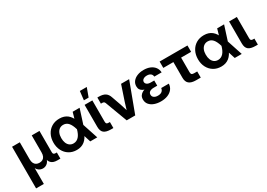

<svg xmlns="http://www.w3.org/2000/svg" viewBox="8 -1700 4001 2873"><g transform="rotate(-30 2008.0 -263.0)"><path d="M52.7 204.1V-515.6H186.5V-221.2Q186.5 -181.2 199.5 -154.5Q212.4 -127.9 235.8 -115Q259.3 -102.1 290.5 -102.1Q321.8 -102.1 344.7 -115Q367.7 -127.9 380.1 -154.5Q392.6 -181.2 392.6 -221.2V-515.6H526.4V-147.9Q526.4 -126 536.4 -116.2Q546.4 -106.4 569.8 -106.4H590.3V0H537.6Q467.3 0 432.6 -35.2Q397.9 -70.3 397.9 -136.2V-185.5H421.4Q421.4 -130.9 409.4 -95.2Q397.5 -59.6 378.2 -39.3Q358.9 -19 336.7 -10.7Q314.5 -2.4 293.5 -2.4Q272 -2.4 249.3 -10.7Q226.6 -19 207 -39.3Q187.5 -59.6 175.3 -95.2Q163.1 -130.9 163.1 -185.5H186.5V204.1Z M871.1 11.7Q795.9 11.7 739.3 -23.2Q682.6 -58.1 651.1 -118.9Q619.6 -179.7 619.6 -256.8Q619.6 -335.4 651.1 -396.2Q682.6 -457 739.7 -491.9Q796.9 -526.9 874.5 -526.9Q916.5 -526.9 950.7 -515.9Q984.9 -504.9 1011.5 -483.6Q1038.1 -462.4 1058.3 -431.6Q1078.6 -400.9 1092.8 -360.8H1119.6L1137.2 -272.9L1227.1 0H1106L1023.9 -259.3Q1012.7 -298.3 998.3 -328.1Q983.9 -357.9 966.6 -377.7Q949.2 -397.5 927.5 -407.5Q905.8 -417.5 878.9 -417.5Q840.3 -417.5 812.5 -397.7Q784.7 -377.9 769.8 -342.3Q754.9 -306.6 754.9 -258.3Q754.9 -209.5 769.5 -173.6Q784.2 -137.7 811.5 -117.9Q838.9 -98.1 877 -98.1Q904.3 -98.1 927.2 -108.9Q950.2 -119.6 968.5 -139.9Q986.8 -160.2 1000.7 -189.5Q1014.6 -218.8 1024.9 -256.3L1100.1 -515.6H1219.7L1136.7 -256.3L1117.7 -157.7H1090.8Q1075.2 -116.2 1054.2 -84.7Q1033.2 -53.2 1006.1 -31.7Q979 -10.3 945.3 0.7Q911.6 11.7 871.1 11.7Z M1466.8 0Q1381.8 0 1344 -31.5Q1306.2 -63 1306.2 -135.7V-515.6H1439.9V-148.9Q1439.9 -123 1449.7 -113.5Q1459.5 -104 1484.9 -104Q1489.7 -104 1495.6 -104Q1501.5 -104 1505.9 -104V0Q1496.1 0 1486.3 0Q1476.6 0 1466.8 0ZM1331.1 -579.6 1348.6 -731.4H1468.3L1412.6 -579.6Z M1735.8 0 1593.8 -379.9Q1587.9 -395.5 1577.6 -402.3Q1567.4 -409.2 1549.8 -409.2H1526.4V-515.6H1551.3Q1621.1 -515.6 1660.9 -490Q1700.7 -464.4 1719.2 -407.2L1773.4 -253.9Q1788.1 -210 1801.3 -165.8Q1814.5 -121.6 1827.6 -77.1H1795.4Q1808.6 -121.6 1821.5 -165.8Q1834.5 -210 1848.6 -253.9L1936.5 -515.6H2075.7L1883.3 0Z M2324.7 11.7Q2262.2 11.7 2211.7 -6.8Q2161.1 -25.4 2131.3 -61Q2101.6 -96.7 2101.6 -147Q2101.6 -186.5 2119.6 -212.9Q2137.7 -239.3 2169.7 -255.4Q2201.7 -271.5 2242.7 -278.1Q2283.7 -284.7 2329.1 -284.7H2391.1V-220.7H2329.1Q2301.3 -220.7 2280 -213.1Q2258.8 -205.6 2247.1 -190.9Q2235.4 -176.3 2235.4 -154.3Q2235.4 -122.1 2260.3 -103.8Q2285.2 -85.4 2327.6 -85.4Q2356.9 -85.4 2377.7 -94.2Q2398.4 -103 2410.4 -119.9Q2422.4 -136.7 2425.3 -160.6H2556.6Q2553.7 -106.9 2523.7 -68.4Q2493.7 -29.8 2442.6 -9Q2391.6 11.7 2324.7 11.7ZM2336.4 -249.5Q2286.1 -249.5 2244.9 -255.1Q2203.6 -260.7 2174.6 -273.7Q2145.5 -286.6 2129.9 -309.8Q2114.3 -333 2114.3 -367.7Q2114.3 -415.5 2142.1 -451.4Q2169.9 -487.3 2219 -507.3Q2268.1 -527.3 2330.1 -527.3Q2391.6 -527.3 2439.5 -507.6Q2487.3 -487.8 2515.9 -450.7Q2544.4 -413.6 2547.9 -360.4H2420.9Q2418.9 -393.6 2395.3 -411.9Q2371.6 -430.2 2331.5 -430.2Q2293.5 -430.2 2268.8 -413.6Q2244.1 -397 2244.1 -369.1Q2244.1 -344.7 2266.4 -327.6Q2288.6 -310.5 2333 -310.5H2391.1V-249.5Z M2936.5 0Q2854.5 0 2815.7 -32.5Q2776.9 -64.9 2776.9 -133.3V-405.8H2602.5V-515.6H3083.5V-405.8H2910.2V-153.8Q2910.2 -127 2921.1 -116.5Q2932.1 -106 2961.4 -106Q2975.6 -106 2988.8 -106Q3002 -106 3015.6 -106V0Q2996.1 0 2976.3 0Q2956.5 0 2936.5 0Z M3367.7 11.7Q3292.5 11.7 3235.8 -23.2Q3179.2 -58.1 3147.7 -118.9Q3116.2 -179.7 3116.2 -256.8Q3116.2 -335.4 3147.7 -396.2Q3179.2 -457 3236.3 -491.9Q3293.5 -526.9 3371.1 -526.9Q3413.1 -526.9 3447.3 -515.9Q3481.4 -504.9 3508.1 -483.6Q3534.7 -462.4 3554.9 -431.6Q3575.2 -400.9 3589.4 -360.8H3616.2L3633.8 -272.9L3723.6 0H3602.5L3520.5 -259.3Q3509.3 -298.3 3494.9 -328.1Q3480.5 -357.9 3463.1 -377.7Q3445.8 -397.5 3424.1 -407.5Q3402.3 -417.5 3375.5 -417.5Q3336.9 -417.5 3309.1 -397.7Q3281.2 -377.9 3266.4 -342.3Q3251.5 -306.6 3251.5 -258.3Q3251.5 -209.5 3266.1 -173.6Q3280.8 -137.7 3308.1 -117.9Q3335.4 -98.1 3373.5 -98.1Q3400.9 -98.1 3423.8 -108.9Q3446.8 -119.6 3465.1 -139.9Q3483.4 -160.2 3497.3 -189.5Q3511.2 -218.8 3521.5 -256.3L3596.7 -515.6H3716.3L3633.3 -256.3L3614.3 -157.7H3587.4Q3571.8 -116.2 3550.8 -84.7Q3529.8 -53.2 3502.7 -31.7Q3475.6 -10.3 3441.9 0.7Q3408.2 11.7 3367.7 11.7Z M3963.4 0Q3878.4 0 3840.6 -31.5Q3802.7 -63 3802.7 -135.7V-515.6H3936.5V-148.9Q3936.5 -123 3946.3 -113.5Q3956.1 -104 3981.4 -104Q3986.3 -104 3992.2 -104Q3998 -104 4002.4 -104V0Q3992.7 0 3982.9 0Q3973.1 0 3963.4 0Z"/></g></svg>

Font: Inter Cardless Display
Style: Bold
Weight: 700
Designer: Rasmus Andersson
Foundry: rsms
Version: Version 4.001;git-9221beed3